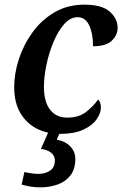

<svg xmlns="http://www.w3.org/2000/svg" viewBox="-20 -566 526 826"><path d="M238 10Q183 10 138.5 -12.5Q94 -35 67.5 -80Q41 -125 41 -192Q41 -248 60.5 -309.5Q80 -371 118.5 -425Q157 -479 213.5 -512.5Q270 -546 343 -546Q418 -546 452 -516Q486 -486 486 -446Q486 -415 461 -391Q436 -367 380 -367Q381 -418 364.5 -455Q348 -492 314 -492Q282 -492 255.5 -461.5Q229 -431 209.5 -384Q190 -337 179.5 -285.5Q169 -234 169 -192Q169 -129 195 -94.5Q221 -60 270 -60Q319 -60 350.5 -84.5Q382 -109 402 -138Q414 -127 414 -103Q414 -79 395.5 -52.5Q377 -26 338 -8Q299 10 238 10ZM153 240Q130 240 110 236.5Q90 233 73 228L85 174Q119 182 146 182Q175 182 195.5 168Q216 154 216 124Q216 103 198.5 90Q181 77 156 75L193 -9H244L224 35Q260 41 282 63.5Q304 86 304 118Q304 161 283.5 188Q263 215 228.5 227.5Q194 240 153 240Z"/></svg>

Font: Noto Serif SemiCondensed SemiBold
Style: Italic
Weight: 600
Width: 4
Italic angle: -12°
Designer: Monotype Design Team
Foundry: Monotype Imaging Inc.
Version: Version 2.014; ttfautohint (v1.8.4.7-5d5b)